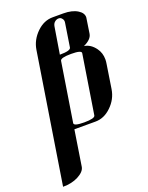

<svg xmlns="http://www.w3.org/2000/svg" viewBox="-180 -782 911 1179"><g transform="rotate(-20 275.5 -192.0)"><path d="M21 308.1 154.8 -538.1Q164.6 -600.1 212.9 -647Q259.3 -691.9 316.9 -691.9H386.2Q444.3 -691.9 479 -669.9Q510.7 -650.4 510.7 -622.1Q510.7 -620.1 509.8 -615.2L495.1 -519Q489.3 -483.9 437 -460Q479.5 -454.1 509.8 -412.1Q532.7 -380.4 532.7 -338.4Q532.7 -324.2 529.8 -308.1L505.9 -153.8Q496.1 -90.8 448.2 -44.9Q401.9 0 345.2 0H207L170.9 231Q166.5 262.2 121.1 286.1Q79.1 308.1 21 308.1ZM212.9 -38.1Q210 -19 278.8 -19Q348.1 -19 351.1 -38.1L412.1 -422.9Q415 -441.9 346.2 -441.9Q276.9 -441.9 273.9 -422.9ZM279.8 -460.9Q350.1 -460.9 353 -481L377 -634.8Q379.9 -650.9 370.1 -662.1Q362.3 -672.9 348.1 -672.9Q334 -672.9 321.8 -662.1Q311 -652.8 308.1 -634.8Z"/></g></svg>

Font: Hjet
Style: Italic
Weight: 400
Designer: T. Christopher White
Version: Version 1.2